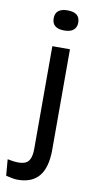

<svg xmlns="http://www.w3.org/2000/svg" viewBox="-135 -752 490 977"><g transform="rotate(10 109.5 -263.5)"><path d="M30 183Q17 183 2 180Q-13 177 -30 173L-37 89Q28 103 57.5 88.5Q87 74 87 13V-517H178V2Q178 47 169 81Q160 115 142 137.5Q124 160 96 171.5Q68 183 30 183ZM132 -606Q101 -606 85 -619Q69 -632 69 -658Q69 -684 85 -697Q101 -710 132 -710Q164 -710 180 -697Q196 -684 196 -658Q196 -633 180 -619.5Q164 -606 132 -606Z"/></g></svg>

Font: Bricolage Grotesque 17pt
Style: Regular
Weight: 400
Version: Version 1.001;gftools[0.9.33.dev8+g029e19f]